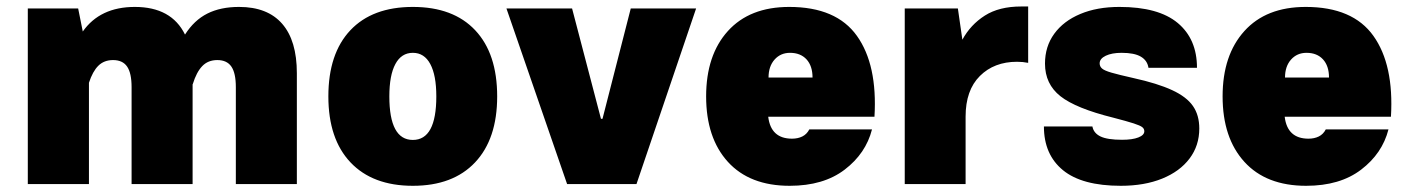

<svg xmlns="http://www.w3.org/2000/svg" viewBox="-20 -582 4447 607"><path d="M67.9 -555.2H227.1L241.7 -482.4Q296.4 -560.1 406.2 -560.1Q522 -560.1 564.9 -472.7Q593.8 -518.1 635.5 -539.1Q677.2 -560.1 735.8 -560.1Q825.7 -560.1 872.1 -506.8Q918.5 -453.6 918.5 -350.6V0H725.6V-306.2Q725.6 -351.1 711.4 -371.6Q697.3 -392.1 667 -392.1Q637.7 -392.1 619.4 -373Q601.1 -354 589.4 -315.9H588.9V0H396V-306.2Q396 -351.1 381.8 -371.6Q367.7 -392.1 337.4 -392.1Q309.1 -392.1 291 -374.3Q272.9 -356.4 261.2 -320.3V0H67.9Z M1285.2 -560.1Q1413.1 -560.1 1482.4 -486.3Q1551.8 -412.6 1551.8 -277.3Q1551.8 -142.6 1481.9 -68.6Q1412.1 5.4 1285.2 5.4Q1158.2 5.4 1088.1 -68.6Q1018.1 -142.6 1018.1 -277.3Q1018.1 -412.6 1087.6 -486.3Q1157.2 -560.1 1285.2 -560.1ZM1285.2 -415Q1249 -415 1230 -379.6Q1210.9 -344.2 1210.9 -277.3Q1210.9 -139.6 1285.2 -139.6Q1359.4 -139.6 1359.4 -277.3Q1359.4 -344.2 1340.3 -379.6Q1321.3 -415 1285.2 -415Z M1884.8 -206.5 1974.1 -555.2H2180.7L1992.2 0H1772.9L1581.1 -555.2H1788.6L1879.9 -206.5Z M2408.7 -212.9Q2417 -143.6 2483.9 -143.6Q2502.4 -143.6 2516.6 -150.6Q2530.8 -157.7 2538.6 -172.9H2736.8Q2717.3 -96.7 2650.4 -45.7Q2583.5 5.4 2476.6 5.4Q2350.1 5.4 2281.2 -70.3Q2212.4 -146 2212.4 -277.3Q2212.4 -407.7 2281.2 -483.9Q2350.1 -560.1 2475.1 -560.1Q2624 -560.1 2689.2 -468.5Q2754.4 -377 2744.6 -212.9ZM2409.7 -336.9H2548.8Q2548.8 -373.5 2529.8 -394.3Q2510.7 -415 2477.5 -415Q2447.8 -415 2428.7 -393.6Q2409.7 -372.1 2409.7 -336.9Z M2840.3 -555.2H3008.3L3022.5 -456.5Q3048.3 -503.9 3093.5 -532.7Q3138.7 -561.5 3208.5 -561.5H3230.5V-383.3Q3213.9 -386.7 3195.3 -386.7Q3123 -386.7 3077.9 -341.8Q3032.7 -296.9 3032.7 -213.4V0H2840.3Z M3519 -560.1Q3642.6 -560.1 3703.4 -509.3Q3764.2 -458.5 3764.2 -367.7H3610.8Q3607.4 -390.6 3586.9 -402.8Q3566.4 -415 3525.9 -415Q3495.1 -415 3475.8 -405.8Q3456.5 -396.5 3456.5 -381.8Q3456.5 -372.1 3463.9 -365.5Q3471.2 -358.9 3493.9 -352.3Q3516.6 -345.7 3562.5 -335.4Q3639.6 -318.4 3685.5 -297.1Q3731.4 -275.9 3751.5 -246.8Q3771.5 -217.8 3771.5 -175.8Q3771.5 -121.6 3740.7 -80.8Q3710 -40 3654.1 -17.3Q3598.1 5.4 3523.4 5.4Q3400.9 5.4 3340.6 -43.9Q3280.3 -93.3 3280.3 -182.1H3433.6Q3437.5 -161.1 3459.2 -150.6Q3481 -140.1 3527.3 -140.1Q3560.1 -140.1 3578.9 -147.5Q3597.7 -154.8 3597.7 -167Q3597.7 -174.8 3591.3 -179.9Q3585 -185.1 3564 -191.9Q3543 -198.7 3499.5 -210Q3381.3 -239.3 3332.5 -277.8Q3283.7 -316.4 3283.7 -380.9Q3283.7 -435.1 3313 -475.3Q3342.3 -515.6 3395.3 -537.8Q3448.2 -560.1 3519 -560.1Z M4041.5 -212.9Q4049.8 -143.6 4116.7 -143.6Q4135.3 -143.6 4149.4 -150.6Q4163.6 -157.7 4171.4 -172.9H4369.6Q4350.1 -96.7 4283.2 -45.7Q4216.3 5.4 4109.4 5.4Q3982.9 5.4 3914.1 -70.3Q3845.2 -146 3845.2 -277.3Q3845.2 -407.7 3914.1 -483.9Q3982.9 -560.1 4107.9 -560.1Q4256.8 -560.1 4322 -468.5Q4387.2 -377 4377.4 -212.9ZM4042.5 -336.9H4181.6Q4181.6 -373.5 4162.6 -394.3Q4143.6 -415 4110.4 -415Q4080.6 -415 4061.5 -393.6Q4042.5 -372.1 4042.5 -336.9Z"/></svg>

Font: Estedad-FD Black
Style: Regular
Weight: 900
Designer: Amin Abedi
Version: Version 7.3